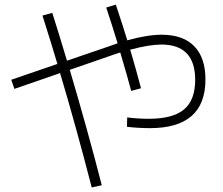

<svg xmlns="http://www.w3.org/2000/svg" viewBox="-20 -783 978 841"><path d="M536.1 -227.5 537.1 -268.6Q585.4 -262.7 631.8 -262.7Q737.3 -262.7 786.1 -303.7Q835 -344.7 835 -433.6Q835 -510.3 797.9 -549.1Q760.7 -587.9 687.5 -587.9Q634.8 -587.9 550.3 -565.4Q574.7 -483.4 597.7 -396.5L554.7 -384.8Q539.1 -444.3 506.8 -553.2L481.4 -544.9L285.6 -477.1Q363.3 -214.8 425.8 28.3L381.8 38.1Q313.5 -226.6 243.2 -462.9L43 -393.6L29.3 -433.6L231.4 -502.9Q208.5 -581.1 166 -714.8L209 -726.6Q237.3 -638.2 273.4 -517.1L468.8 -584L495.1 -593.3Q469.2 -678.7 445.3 -750L487.3 -762.7Q515.1 -680.2 537.6 -606.4Q625.5 -630.9 688.5 -630.9Q781.7 -630.9 830.8 -580.6Q879.9 -530.3 879.9 -434.6Q879.9 -221.7 636.7 -221.7Q587.4 -221.7 536.1 -227.5Z"/></svg>

Font: Pretendard ExtraLight
Style: Regular
Weight: 200
Designer: Base glyphs from Inter by Rasmus Andersson; Hangeul glyphs from Noto Sans CJK(Source Han Sans) by Jang Soo-young and Kan
Foundry: Kil Hyung-jin
Version: Version 1.309